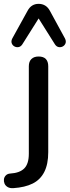

<svg xmlns="http://www.w3.org/2000/svg" viewBox="-76 -789 362 999"><path d="M-7 190Q-25 191 -36.5 184Q-48 177 -52.5 166Q-57 155 -55.5 143.5Q-54 132 -45.5 123.5Q-37 115 -23 114Q27 111 50.5 87Q74 63 74 11V-444Q74 -469 87.5 -482Q101 -495 125 -495Q150 -495 162.5 -482Q175 -469 175 -444V3Q175 65 154.5 105.5Q134 146 94 166Q54 186 -7 190ZM262 -589Q269 -575 265 -564Q261 -553 251 -547.5Q241 -542 229.5 -544Q218 -546 210 -558L125 -693L40 -558Q32 -546 20.5 -544Q9 -542 -1 -547.5Q-11 -553 -15 -564Q-19 -575 -12 -589L67 -732Q77 -751 91.5 -760Q106 -769 125 -769Q144 -769 159 -760Q174 -751 184 -732Z"/></svg>

Font: Nunito SemiBold
Style: Regular
Weight: 600
Designer: Vernon Adams
Foundry: Vernon Adams
Version: Version 3.602